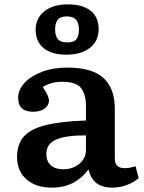

<svg xmlns="http://www.w3.org/2000/svg" viewBox="-20 -844 660 878"><path d="M216 14Q144 14 101 -24Q58 -62 58 -125Q58 -184 88.5 -219Q119 -254 188 -271.5Q257 -289 373 -293V-362Q373 -410 351.5 -440Q330 -470 264 -470Q237 -470 213 -463Q189 -456 176 -446Q191 -423 197.5 -408Q204 -393 204 -385Q204 -362 184 -347.5Q164 -333 132 -333Q63 -333 63 -396Q63 -434 92.5 -465.5Q122 -497 173 -516Q224 -535 287 -535Q402 -535 453.5 -487Q505 -439 505 -348V-119Q505 -75 550 -75Q574 -75 600 -84L614 -29Q595 -12 562.5 1Q530 14 494 14Q446 14 419.5 -8Q393 -30 385 -70Q358 -32 316.5 -9Q275 14 216 14ZM269 -70Q313 -70 343 -95Q373 -120 373 -158V-225Q278 -225 235 -205Q192 -185 192 -140Q192 -107 212 -88.5Q232 -70 269 -70ZM284 -594Q216 -594 179.5 -624Q143 -654 143 -708Q143 -760 182.5 -792Q222 -824 290 -824Q359 -824 395 -794.5Q431 -765 431 -711Q431 -656 391 -625Q351 -594 284 -594ZM288 -650Q317 -650 329 -664.5Q341 -679 341 -710Q341 -769 286 -769Q257 -769 244.5 -754Q232 -739 232 -710Q232 -679 245 -664.5Q258 -650 288 -650Z"/></svg>

Font: Literata 7pt SemiBold
Style: Regular
Weight: 600
Designer: Latin by Veronika Burian and Jose Scaglione. Greek by Irene Vlachou. Cyrillic by Vera Evstafieva.
Foundry: TypeTogether
Version: Version 3.002